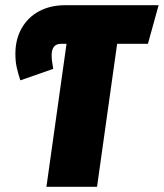

<svg xmlns="http://www.w3.org/2000/svg" viewBox="-20 -716 628 736"><path d="M547 -548H429L352 0H158L235 -548H214Q178 -548 178 -504Q178 -484 184 -452L58 -408Q49 -435 44 -458Q39 -481 39 -510Q39 -566 63.5 -608.5Q88 -651 131 -673.5Q174 -696 229 -696H588Z"/></svg>

Font: Fira Sans Extra Condensed Black
Style: Italic
Weight: 900
Width: 3
Italic angle: -8°
Designer: Carrois Corporate & Edenspiekermann AG
Foundry: Carrois Corporate GbR & Edenspiekermann AG
Version: Version 4.203